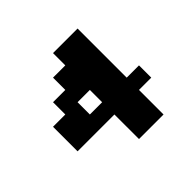

<svg xmlns="http://www.w3.org/2000/svg" viewBox="-191 -1129 1382 1382"><g transform="rotate(-45 500.0 -437.5)"><path d="M500 -875H750V-375H875V-250H750V0H500V-250H125V-500H250V-625H375V-750H500ZM375 -500V-375H500V-500Z"/></g></svg>

Font: Dogica Pixel
Style: Bold
Weight: 700
Designer: Roberto Mocci
Version: Version 001.000